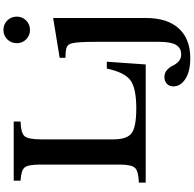

<svg xmlns="http://www.w3.org/2000/svg" viewBox="-25 -845 1130 1120"><g transform="rotate(-90 540.0 -285.0)"><path d="M740 -227 724 0H35V-40Q102 -42 121 -63Q140 -84 140 -154V-616Q140 -686 123 -706.5Q106 -727 46 -730V-770H391V-730Q324 -728 305.5 -706.5Q287 -685 287 -609V-190Q287 -108 324 -81.5Q361 -55 468 -55Q585 -55 631.5 -89Q678 -123 700 -227ZM995 -540V2Q995 126 934 193Q873 260 760 260Q685 260 640.5 232Q596 204 596 161Q596 137 612 123Q628 109 650 109Q675 109 692 124.5Q709 140 717 158Q725 176 741.5 191.5Q758 207 782 207Q820 207 838 177Q856 147 856 78V-290Q856 -394 848 -428Q843 -452 826 -460Q809 -468 763 -468V-502ZM848 -752Q848 -785 870.5 -807.5Q893 -830 925 -830Q958 -830 980.5 -807.5Q1003 -785 1003 -752Q1003 -720 980.5 -697.5Q958 -675 925 -675Q893 -675 870.5 -697.5Q848 -720 848 -752Z"/></g></svg>

Font: Libre Baskerville
Style: Bold
Weight: 700
Designer: Pablo Impallari, Rodrigo Fuenzalida
Foundry: Pablo Impallari, Rodrigo Fuenzalida
Version: Version 1.000